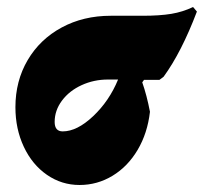

<svg xmlns="http://www.w3.org/2000/svg" viewBox="-20 -517 582 548"><path d="M542 -484Q498 -368 447 -298L435 -289H391L386 -282Q399 -245 408 -198Q401 -137 373 -89.5Q345 -42 301.5 -15.5Q258 11 207 11Q156 11 114 -18Q72 -47 48 -98Q24 -149 24 -211Q24 -286 59 -345.5Q94 -405 156 -438.5Q218 -472 296 -472H387Q436 -472 469 -477.5Q502 -483 531 -497ZM317 -290H288Q248 -290 213 -274Q178 -258 157 -230Q136 -202 136 -169Q136 -142 159 -142Q200 -142 246 -185.5Q292 -229 317 -290Z"/></svg>

Font: Alegreya Black
Style: Italic
Weight: 900
Italic angle: -7°
Designer: Juan Pablo del Peral
Foundry: Huerta Tipografica
Version: Version 2.007; ttfautohint (v1.6)